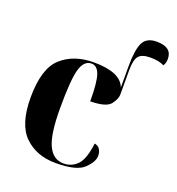

<svg xmlns="http://www.w3.org/2000/svg" viewBox="-138 -875 921 998"><g transform="rotate(20 322.0 -376.5)"><path d="M281 10Q396 10 436 -29Q476 -68 476 -100Q476 -120 467 -135.5Q458 -151 437 -155Q426 -65 395 -33.5Q364 -2 319 -2Q262 -2 233.5 -62Q205 -122 205 -267Q205 -426 222 -483Q239 -540 280 -540Q311 -540 325.5 -500Q340 -460 340 -353Q428 -354 451.5 -384.5Q475 -415 475 -439V-574Q475 -632 492.5 -653Q510 -674 557 -674Q606 -674 633 -659Q644 -674 644 -698Q644 -763 560 -763Q504 -763 484.5 -723.5Q465 -684 465 -593V-475Q437 -550 289 -550Q179 -550 110.5 -488.5Q42 -427 42 -266Q42 -118 108 -54Q174 10 281 10Z"/></g></svg>

Font: Noto Serif Display SemiCondensed Extra
Style: Regular
Weight: 800
Width: 4
Designer: Monotype Design Team
Foundry: Monotype Imaging Inc.
Version: Version 1.900